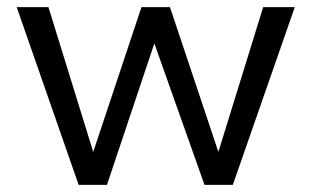

<svg xmlns="http://www.w3.org/2000/svg" viewBox="-20 -520 876 540"><path d="M458 -500 594.2 -92.8 720.2 -500H809.1L634.8 0H555.2L414.1 -397.9L280.8 0H201.2L26.9 -500H116.2L242.2 -92.8L377.9 -500Z"/></svg>

Font: Human Sans
Style: Regular
Weight: 400
Designer: Tim Radville
Foundry: Continuum
Version: Version 1.000;FEAKit 1.0